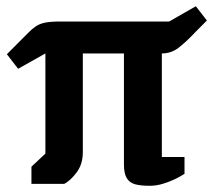

<svg xmlns="http://www.w3.org/2000/svg" viewBox="-20 -589 683 615"><path d="M459.2 6.1Q431 6.1 412.9 1.3Q394.8 -3.6 385.9 -18.5Q377 -33.5 377 -62.3V-417.8H245.3V-101.7Q245.3 -63.5 226 -37.4Q206.7 -11.3 185.9 0H80.7V-55.1L125.4 -97V-417.8L38 -368.7L2 -415.3L37.6 -451Q57.2 -470.4 70 -483.5Q82.8 -496.7 95.1 -504.9Q107.3 -513.1 125 -516.6Q142.7 -520.1 173.8 -520.1H521.8L607.3 -569L642.7 -523.3L607.3 -487.7Q575.8 -454.3 552 -436Q528.1 -417.8 498.4 -417.8V-86.2H571V-32.3Q560.3 -25 541.9 -15.9Q523.5 -6.9 502.1 -0.4Q480.6 6.1 459.2 6.1Z"/></svg>

Font: Faustina Light
Style: Regular
Weight: 300
Designer: Alfonso Garcia
Foundry: http://www.omnibus-type.com
Version: Version 1.200